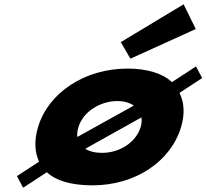

<svg xmlns="http://www.w3.org/2000/svg" viewBox="-20 -847 960 893"><path d="M920.4 -484 891.5 -538 779.7 -465C737.6 -505 665.9 -528 572.7 -528C374.3 -528 204.8 -416 157 -256C138.4 -194 141 -139 161.8 -95L58.8 -28L87.6 26L198.2 -46C238.5 -7 311.1 15 410.3 15C612.1 15 774.9 -98 822.2 -256C840.4 -317 836.9 -372 814.7 -415ZM345 -256C366.2 -327 445.3 -377 526.4 -377C556.6 -377 583.3 -369 602.4 -356L339.7 -210C337.8 -224 339.9 -239 345 -256ZM454.3 -136C421.6 -136 395.9 -143 376.5 -155L637.9 -301C639.8 -287 639 -272 634.2 -256C613.2 -186 537.8 -136 454.3 -136ZM541.8 -651 586.5 -574 890.6 -712 834 -827Z"/></svg>

Font: Hussar
Style: BdSuprExtOblThree
Weight: 700
Foundry: Cannot Into Space Fonts
Version: Version 2.00